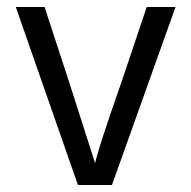

<svg xmlns="http://www.w3.org/2000/svg" viewBox="-20 -527 545 547"><path d="M299 0H202L25 -507H107L177 -293L251 -62Q260 -105 326 -293L398 -507H480Z"/></svg>

Font: Hind Guntur
Style: Regular
Weight: 400
Designer: Manushi Parikh, Hitesh Malaviya
Foundry: Indian Type Foundry
Version: Version 1.002;PS 1.0;hotconv 1.0.86;makeotf.lib2.5.63406; tt